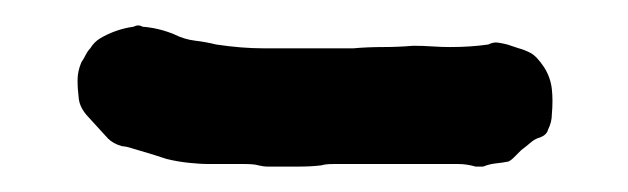

<svg xmlns="http://www.w3.org/2000/svg" viewBox="-20 -719 494 151"><path d="M198 -588Q194 -588 190.5 -588Q187 -588 183 -589Q180 -590 172 -590H145Q137 -590 128 -591Q119 -592 111 -594Q105 -596 98.5 -598Q92 -600 85 -602Q79 -604 76 -604Q69 -606 65 -610Q55 -621 49 -627.5Q43 -634 42 -641Q41 -649 41 -656Q41 -663 44 -670Q46 -673 47.5 -676Q49 -679 51 -681Q54 -686 59 -689Q71 -696 85 -698Q89 -700 92 -698Q105 -697 117 -692Q125 -688 133.5 -687Q142 -686 150 -684Q170 -681 187 -681H258Q269 -682 281 -682Q293 -682 305 -683Q313 -683 320 -682.5Q327 -682 334 -682Q342 -682 349.5 -682.5Q357 -683 364 -684Q368 -686 371.5 -685.5Q375 -685 379 -684L388 -681Q392 -680 397 -677.5Q402 -675 408 -666Q413 -658 414 -649Q415 -640 414 -629Q414 -623 411 -617Q410 -613 405 -611Q401 -610 397.5 -607Q394 -604 390 -601L384 -595Q382 -593 380 -592Q375 -591 370 -590.5Q365 -590 360 -588H354Q347 -590 340.5 -590Q334 -590 328 -590H242Q236 -590 233 -589Q225 -588 216 -588Q207 -588 198 -588Z"/></svg>

Font: Lacquer
Style: Regular
Weight: 400
Designer: Eli Block, Niki Polyocan
Version: Version 1.100